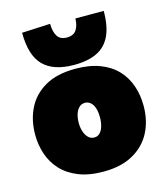

<svg xmlns="http://www.w3.org/2000/svg" viewBox="-116 -857 830 961"><g transform="rotate(-15 299.0 -376.0)"><path d="M302 16Q226.5 16 172.5 -5.8Q118.5 -27.5 84.2 -65Q50 -102.5 34 -150.5Q18 -198.5 18 -251Q18 -326 48 -386.5Q78 -447 139.8 -482.5Q201.5 -518 297 -518Q370.5 -518 424 -497.5Q477.5 -477 512 -440.5Q546.5 -404 563.2 -355.5Q580 -307 580 -251Q580 -174 548.8 -113.8Q517.5 -53.5 455.5 -18.8Q393.5 16 302 16ZM301 -161Q319 -161 330.8 -173.5Q342.5 -186 348.2 -206.5Q354 -227 354 -251Q354 -281.5 346.8 -301.5Q339.5 -321.5 327.2 -331.2Q315 -341 300 -341Q282 -341 269.5 -329.2Q257 -317.5 250.5 -297.2Q244 -277 244 -251Q244 -227 250.8 -206.5Q257.5 -186 270.2 -173.5Q283 -161 301 -161ZM298 -538Q191.5 -538 139.2 -590.8Q87 -643.5 87 -761L234 -768Q234 -729 248.5 -704.5Q263 -680 298 -680Q334 -680 348.5 -703.8Q363 -727.5 363 -761H510Q510 -682.5 487 -633.2Q464 -584 417 -561Q370 -538 298 -538Z"/></g></svg>

Font: Commissioner Thin Black
Style: Regular
Weight: 900
Version: Version 1.000